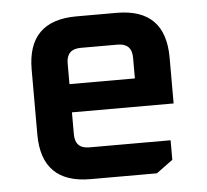

<svg xmlns="http://www.w3.org/2000/svg" viewBox="-43 -571 666 617"><g transform="rotate(-5 289.5 -262.5)"><path d="M67 -158V-367Q67 -525 225 -525H355Q512 -525 512 -367V-219H184V-148Q184 -102 230 -102H492V-39L439 0H225Q67 0 67 -158ZM184 -310H395V-377Q395 -423 349 -423H230Q184 -423 184 -377Z"/></g></svg>

Font: Oxanium ExtraLight SemiBold
Style: Regular
Weight: 600
Version: Version 2.000